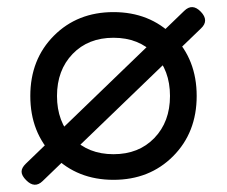

<svg xmlns="http://www.w3.org/2000/svg" viewBox="-20 -496 640 541"><path d="M52.7 -34.7Q40.5 -22.9 40.8 -12Q41 -1 53.7 11.7Q77.6 36.1 100.1 14.2L546.4 -416Q569.8 -438 545.9 -462.9Q522 -487.8 499 -465.3ZM131.8 -395.3Q65.4 -328.6 65.4 -225.6Q65.4 -122.6 131.8 -55.9Q198.2 10.7 299.8 10.7Q401.4 10.7 467.8 -55.9Q534.2 -122.6 534.2 -225.6Q534.2 -328.6 467.8 -395.3Q401.4 -461.9 299.8 -461.9Q198.2 -461.9 131.8 -395.3ZM415 -344Q459 -298.3 459 -225.6Q459 -152.8 415 -107.2Q371.1 -61.5 299.8 -61.5Q228.5 -61.5 184.6 -107.2Q140.6 -152.8 140.6 -225.6Q140.6 -298.3 184.6 -344Q228.5 -389.6 299.8 -389.6Q371.1 -389.6 415 -344Z"/></svg>

Font: Courier Prime Code
Style: Regular
Weight: 400
Designer: Alan Dague-Greene
Foundry: Quote-Unquote Apps
Version: Version 3.18